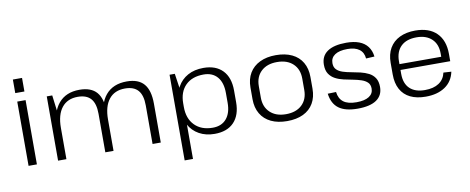

<svg xmlns="http://www.w3.org/2000/svg" viewBox="-73 -1067 3892 1589"><g transform="rotate(-10 1872.5 -273.0)"><path d="M159 -540V0H89V-540ZM162 -726V-612H85V-726Z M1131 -324Q1131 -410 1095 -451Q1059 -492 985 -492Q897 -492 850 -432.5Q803 -373 803 -263L770 -199V-260Q770 -399 832 -473Q894 -547 1010 -547Q1107 -547 1153.5 -493Q1200 -439 1200 -327V0H1131ZM337 -540H383L407 -349V0H337ZM734 -324Q734 -410 698 -451Q662 -492 588 -492Q501 -492 454 -432.5Q407 -373 407 -263L374 -199V-260Q374 -399 436 -473Q498 -547 612 -547Q710 -547 756.5 -493Q803 -439 803 -327V0H734Z M1653 7Q1579 7 1523 -24Q1467 -55 1436 -112.5Q1405 -170 1405 -248V-297Q1405 -375 1436 -430.5Q1467 -486 1522.5 -516.5Q1578 -547 1654 -547Q1758 -547 1815 -487.5Q1872 -428 1872 -319V-221Q1872 -112 1815 -52.5Q1758 7 1653 7ZM1369 -540H1413L1439 -364V180H1369ZM1646 -46Q1720 -46 1761 -94Q1802 -142 1802 -228V-310Q1802 -398 1761 -445.5Q1720 -493 1646 -493Q1549 -493 1494 -438Q1439 -383 1439 -287V-256Q1439 -159 1494.5 -102.5Q1550 -46 1646 -46Z M2262 7Q2184 7 2127.5 -20Q2071 -47 2040.5 -98.5Q2010 -150 2010 -221V-319Q2010 -390 2040.5 -441Q2071 -492 2128 -519.5Q2185 -547 2262 -547Q2341 -547 2397.5 -520Q2454 -493 2484 -441.5Q2514 -390 2514 -319V-221Q2514 -150 2484 -98.5Q2454 -47 2397.5 -20Q2341 7 2262 7ZM2262 -51Q2347 -51 2396 -97Q2445 -143 2445 -222V-318Q2445 -397 2396 -443Q2347 -489 2262 -489Q2178 -489 2129 -443Q2080 -397 2080 -318V-222Q2080 -144 2129 -97.5Q2178 -51 2262 -51Z M2854 7Q2751 7 2696.5 -33Q2642 -73 2631 -158L2701 -160Q2708 -103 2745 -75Q2782 -47 2854 -47Q2922 -47 2959 -70.5Q2996 -94 2996 -137Q2996 -171 2976.5 -189.5Q2957 -208 2925.5 -218.5Q2894 -229 2856.5 -236Q2819 -243 2781 -251.5Q2743 -260 2711.5 -276.5Q2680 -293 2660.5 -322Q2641 -351 2641 -399Q2641 -472 2695.5 -509.5Q2750 -547 2854 -547Q2917 -547 2962 -530Q3007 -513 3033 -478.5Q3059 -444 3065 -394L2994 -390Q2990 -441 2954.5 -467.5Q2919 -494 2855 -494Q2786 -494 2749.5 -469.5Q2713 -445 2713 -400Q2713 -366 2732 -346.5Q2751 -327 2783 -316.5Q2815 -306 2852.5 -299.5Q2890 -293 2928 -284Q2966 -275 2997.5 -259Q3029 -243 3048 -214Q3067 -185 3067 -138Q3067 -67 3013 -30Q2959 7 2854 7Z M3427 7Q3351 7 3297.5 -19Q3244 -45 3216 -96.5Q3188 -148 3188 -221V-319Q3188 -391 3217.5 -442Q3247 -493 3302.5 -520Q3358 -547 3434 -547Q3550 -547 3613 -484.5Q3676 -422 3676 -308V-247H3244V-296H3621L3609 -276V-324Q3609 -402 3562.5 -446Q3516 -490 3435 -490Q3350 -490 3304 -445.5Q3258 -401 3258 -320V-214Q3258 -133 3302.5 -90.5Q3347 -48 3429 -48Q3502 -48 3547 -78Q3592 -108 3604 -164L3670 -160Q3653 -79 3589 -36Q3525 7 3427 7Z"/></g></svg>

Font: Pathway Extreme 28pt Light
Style: Regular
Weight: 300
Designer: Eduardo Rodriguez Tunni
Foundry: Eduardo Rodriguez Tunni
Version: Version 1.001;gftools[0.9.26]